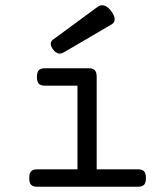

<svg xmlns="http://www.w3.org/2000/svg" viewBox="-20 -711 640 731"><path d="M348.1 -418V-66.4H504.9Q521.5 -66.4 528.6 -58.8Q535.6 -51.3 535.6 -33.2Q535.6 -15.1 528.6 -7.6Q521.5 0 504.9 0H122.1Q105.5 0 98.4 -7.6Q91.3 -15.1 91.3 -33.2Q91.3 -51.3 98.4 -58.8Q105.5 -66.4 122.1 -66.4H274.9V-384.8H151.4Q134.8 -384.8 127.7 -392.3Q120.6 -399.9 120.6 -418Q120.6 -436 127.7 -443.6Q134.8 -451.2 151.4 -451.2H317.4Q334 -451.2 341.1 -443.6Q348.1 -436 348.1 -418ZM369.1 -690.9Q385.7 -690.9 401.9 -670.9Q416.5 -651.9 416.5 -637.7Q416.5 -625 405.8 -618.7L223.1 -511.7Q214.4 -506.8 207.5 -506.8Q195.8 -506.8 185.1 -519Q173.3 -532.2 173.3 -544.4Q173.3 -553.7 181.2 -559.6L351.1 -684.6Q359.9 -690.9 369.1 -690.9Z"/></svg>

Font: Courier Prime
Style: Regular
Weight: 400
Designer: Alan Dague-Greene, Quote-Unquote Apps
Foundry: Quote-Unquote Apps
Version: Version 3.018